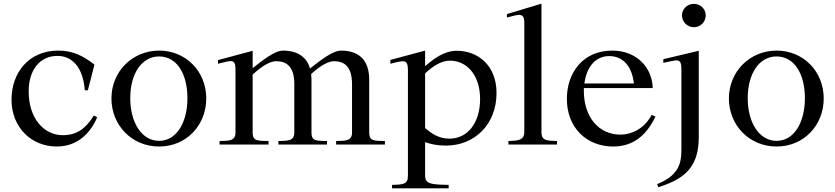

<svg xmlns="http://www.w3.org/2000/svg" viewBox="-20 -791 4572 1051"><path d="M497 -437C434 -487 376 -514 299 -514C135 -514 43 -390 43 -246C43 -94 151 11 291 11C404 11 475 -62 512 -149L494 -159C450 -88 401 -51 324 -51C220 -51 137 -143 137 -291C137 -407 197 -485 295 -485C371 -485 435 -427 444 -297H461Z M851 11C1001 11 1109 -106 1109 -252C1109 -400 998 -514 851 -514C705 -514 590 -400 590 -252C590 -106 701 11 851 11ZM693 -253C693 -387 755 -482 851 -482C948 -482 1006 -387 1006 -253C1006 -123 948 -20 851 -20C754 -20 693 -123 693 -253Z M1363 -65V-383C1391 -408 1446 -456 1492 -456C1547 -456 1591 -428 1591 -331V-65C1591 -16 1549 -21 1504 -19V0H1770V-19C1715 -21 1685 -16 1685 -65V-355C1685 -366 1684 -376 1683 -386C1712 -411 1764 -456 1809 -456C1862 -456 1907 -429 1907 -331V-65C1907 -16 1865 -21 1820 -19V0H2087V-19C2032 -21 2001 -16 2001 -65V-355C2001 -448 1958 -514 1847 -514C1798 -514 1725 -453 1677 -416C1660 -475 1614 -514 1529 -514C1481 -514 1411 -455 1363 -418V-513L1173 -462V-442C1246 -460 1269 -471 1269 -413V-65C1269 -16 1227 -21 1182 -19V0H1450V-19C1395 -21 1363 -16 1363 -65Z M2117 -442C2192 -461 2213 -469 2213 -406V170C2213 218 2190 219 2126 221V240H2436V221C2343 219 2307 218 2307 170V-13C2337 -2 2374 6 2421 6C2577 6 2698 -109 2698 -282C2698 -434 2595 -513 2481 -513C2408 -513 2351 -466 2307 -429V-514L2117 -463ZM2307 -90V-389C2353 -433 2399 -459 2443 -459C2533 -459 2608 -383 2608 -249C2608 -120 2541 -32 2440 -32C2379 -32 2339 -63 2307 -90Z M2944 -66V-771L2755 -714V-695C2807 -707 2850 -730 2850 -670V-68C2850 -20 2808 -21 2763 -19V0H3029V-19C2976 -21 2944 -20 2944 -66Z M3083 -250C3083 -89 3194 11 3336 11C3444 11 3517 -47 3568 -153L3547 -162C3503 -79 3428 -54 3377 -54C3255 -54 3176 -153 3176 -293V-309H3553C3550 -426 3460 -514 3332 -514C3169 -514 3083 -391 3083 -250ZM3179 -334C3189 -414 3232 -484 3315 -484C3387 -484 3439 -432 3450 -334Z M3778 -642C3744 -642 3713 -670 3713 -707C3713 -741 3742 -770 3778 -770C3813 -770 3843 -743 3843 -707C3843 -669 3813 -642 3778 -642ZM3577 217 3584 234C3700 195 3805 146 3805 -38V-513L3611 -467V-447C3688 -462 3710 -478 3710 -411V30C3710 110 3690 171 3577 217Z M4231 11C4381 11 4489 -106 4489 -252C4489 -400 4378 -514 4231 -514C4085 -514 3970 -400 3970 -252C3970 -106 4081 11 4231 11ZM4073 -253C4073 -387 4135 -482 4231 -482C4328 -482 4386 -387 4386 -253C4386 -123 4328 -20 4231 -20C4134 -20 4073 -123 4073 -253Z"/></svg>

Font: Ortica Linear
Style: Regular
Weight: 400
Designer: Benedetta Bovani
Foundry: Collletttivo
Version: Version 2.000;Glyphs 3.1.2 (3151)